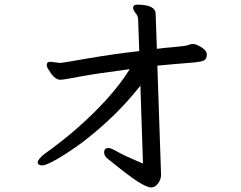

<svg xmlns="http://www.w3.org/2000/svg" viewBox="-20 -755 1040 830"><path d="M441.9 -71.8Q430.2 -83 430.2 -96.2Q430.2 -115.2 449.2 -115.2Q460 -115.2 488.5 -98.6Q517.1 -82 598.1 -47.9L586.9 -384.8Q483.9 -252.9 337.9 -141.1Q273.9 -94.2 226.6 -67.1Q179.2 -40 163.1 -40Q143.1 -40 143.1 -53.2Q143.1 -64.9 169.9 -87.9Q321.3 -194.8 439 -323.2Q502 -393.1 541 -456.1Q381.8 -435.1 318.4 -422.6Q254.9 -410.2 240.2 -410.2Q223.1 -410.2 204.1 -432.1Q198.2 -441.9 190.2 -453.4Q182.1 -464.8 182.1 -475.1Q182.1 -487.8 198.2 -487.8L241.2 -482.9Q248 -482.9 357.2 -502Q466.3 -521 582 -534.2L577.1 -670.9Q577.1 -685.1 566.2 -698.5Q555.2 -711.9 555.2 -722.2Q557.1 -734.9 572.3 -734.9Q652.8 -734.9 652.8 -694.8L658.2 -543.9Q687 -547.9 736.1 -552Q785.2 -556.2 794.7 -560.5Q804.2 -564.9 814 -564.9Q825.2 -564.9 838.9 -557.1Q874 -540 874 -519Q874 -500 862.1 -493.9Q850.1 -487.8 817.6 -484.9Q785.2 -481.9 740.7 -478.5Q696.3 -475.1 660.2 -471.2L676.3 1Q676.3 20 663.6 37.6Q650.9 55.2 633.1 55.2Q615.2 55.2 576.2 30.5Q537.1 5.9 441.9 -71.8Z"/></svg>

Font: LXGW WenKai GB Screen
Style: Regular
Weight: 400
Designer: LXGW / Fontworks Inc.
Foundry: LXGW / Fontworks Inc.
Version: Version 1.321;February 19, 2024;FontCreator 14.0.0.2901 64-b